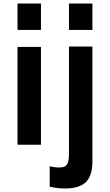

<svg xmlns="http://www.w3.org/2000/svg" viewBox="-20 -827 628 1097"><path d="M80 0ZM80 -807H214V-656H80ZM80 -559H214V0H80ZM374 -807H508V-656H374ZM264 240V123Q292 130 319 130Q351 130 362.5 113.5Q374 97 374 52V-561H508V96Q508 176 471 213Q434 250 350 250Q314 250 264 240Z"/></svg>

Font: Biryani
Style: Bold
Weight: 700
Designer: Dan Reynolds and Mathieu Reguer
Foundry: Dan Reynolds and Mathieu Reguer
Version: Version 1.004; ttfautohint (v1.1) -l 5 -r 5 -G 72 -x 0 -D la